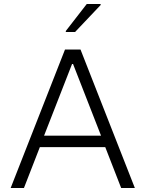

<svg xmlns="http://www.w3.org/2000/svg" viewBox="-20 -934 723 954"><path d="M307 -775H353L480 -909V-914H411L307 -780ZM33 0H99L178 -203H503L582 0H650L380 -688H303ZM199 -260 338 -616H343L482 -260Z"/></svg>

Font: Saira UNSAM Light SC
Style: Regular
Weight: 300
Designer: Hector Gatti with collaboration of the Omnibus-Type team
Foundry: Omnibus-Type
Version: Version 1.072;PS 001.072;hotconv 1.0.88;makeotf.lib2.5.64775